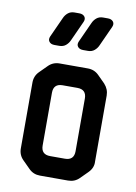

<svg xmlns="http://www.w3.org/2000/svg" viewBox="-83 -769 592 833"><g transform="rotate(10 213.5 -352.5)"><path d="M103 -11Q123 9 152 9H276Q305 9 325 -11L357 -43Q379 -65 377 -93V-383Q377 -411 357 -433L325 -465Q305 -485 276 -485H152Q123 -485 103 -465L70 -432Q50 -412 50 -383V-93Q50 -64 70 -44ZM141 -122V-354Q141 -394 181 -394H246Q286 -394 286 -354V-122Q286 -82 246 -82H181Q141 -82 141 -122ZM242 -560H263Q280 -560 291.5 -569.5Q303 -579 309 -593L349 -681Q355 -695 347.5 -704.5Q340 -714 324 -714H303Q286 -714 274.5 -704.5Q263 -695 257 -681L217 -593Q211 -579 218.5 -569.5Q226 -560 242 -560ZM116 -560H137Q154 -560 165.5 -569.5Q177 -579 183 -593L223 -681Q229 -695 221.5 -704.5Q214 -714 198 -714H177Q160 -714 148.5 -704.5Q137 -695 131 -681L91 -593Q85 -579 92.5 -569.5Q100 -560 116 -560Z"/></g></svg>

Font: WDXL Lubrifont TC
Style: Regular
Weight: 400
Designer: [WDXL Lubrifont] Copyright 2020-2022 (c) NightFurySL2001, Skr-ZERO; [ZCOOL QingKe HuangYou] Copyright 2018-2022 (c) The 
Version: Version 2.001;hotconv 1.1.1;makeotfexe 2.6.0